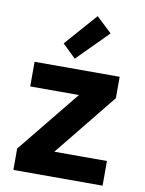

<svg xmlns="http://www.w3.org/2000/svg" viewBox="-88 -858 695 920"><g transform="rotate(10 259.0 -398.0)"><path d="M42 0V-104L289 -408H52V-528H466V-424L220 -120H476V0ZM174 -639 312 -796 387 -725 239 -576Z"/></g></svg>

Font: Oxanium ExtraLight
Style: Bold
Weight: 700
Version: Version 2.000